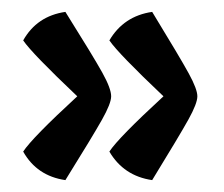

<svg xmlns="http://www.w3.org/2000/svg" viewBox="-20 -343 376 323"><path d="M110 -181Q34 -253 19 -275Q42 -316 90 -323Q137 -248 152 -221Q167 -194 167 -181Q167 -169 151.5 -141.5Q136 -114 90 -40Q42 -47 19 -88Q34 -111 110 -181ZM255 -181Q179 -253 164 -275Q188 -316 236 -323Q283 -246 297.5 -219.5Q312 -193 312 -181Q312 -169 297 -142Q282 -115 236 -40Q188 -47 164 -88Q179 -111 255 -181Z"/></svg>

Font: Katibeh
Style: Regular
Weight: 400
Designer: Arabic design by Kourosh Beigpour, Latin design by Eduardo Tunni, engineering by Lasse Fister
Version: Version 1.000